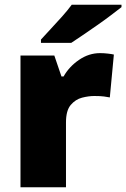

<svg xmlns="http://www.w3.org/2000/svg" viewBox="-20 -786 530 806"><path d="M400 -563Q416 -563 433 -561Q450 -559 458 -557L441 -377Q431 -379 416.5 -381Q402 -383 376 -383Q352 -383 324.5 -376Q297 -369 277 -345.5Q257 -322 257 -272V0H66V-553H208L238 -465H247Q270 -506 311.5 -534.5Q353 -563 400 -563ZM490 -756Q472 -742 445 -721.5Q418 -701 387 -679.5Q356 -658 327.5 -638.5Q299 -619 279 -606H152V-620Q169 -639 193 -664.5Q217 -690 241 -717Q265 -744 281 -766H490Z"/></svg>

Font: Noto Sans Syriac Western Black
Style: Regular
Weight: 900
Designer: Patrick Giasson and the Monotype Design Team
Foundry: Monotype Imaging Inc.
Version: Version 3.000; ttfautohint (v1.8.4.7-5d5b)